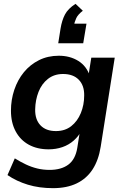

<svg xmlns="http://www.w3.org/2000/svg" viewBox="-20 -789 644 999"><path d="M256 190Q184 190 125 172Q66 154 19 122L57 35Q86 53 114.5 66.5Q143 80 173.5 87.5Q204 95 238 95Q298 95 335 68Q372 41 382 -19L397 -114L406 -113Q390 -81 364 -58Q338 -35 304.5 -23.5Q271 -12 233 -12Q174 -12 130 -36Q86 -60 61.5 -105.5Q37 -151 37 -213Q37 -270 54.5 -322Q72 -374 104.5 -413.5Q137 -453 183 -476Q229 -499 286 -499Q344 -499 387.5 -472Q431 -445 448 -392L440 -394L455 -489H577L504 -26Q493 44 462 92Q431 140 379.5 165Q328 190 256 190ZM271 -107Q318 -107 350.5 -132.5Q383 -158 400.5 -200.5Q418 -243 418 -292Q419 -344 390 -374Q361 -404 308 -404Q262 -404 229.5 -378.5Q197 -353 180.5 -311Q164 -269 163 -220Q162 -167 190.5 -137Q219 -107 271 -107ZM283 -564 295 -640Q302 -683 318 -713.5Q334 -744 373 -769L411 -733Q386 -714 377 -695Q368 -676 363 -651L338 -666H430L413 -564Z"/></svg>

Font: Nunito Sans 12pt ExtraLight
Style: Italic
Weight: 200
Italic angle: -9°
Designer: Vernon Adams
Foundry: Vernon Adams
Version: Version 3.101;gftools[0.9.27]